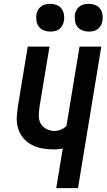

<svg xmlns="http://www.w3.org/2000/svg" viewBox="-20 -977 554 997"><path d="M272 0 306 -206Q295 -204 284.5 -202.5Q274 -201 263 -201Q232 -201 201.5 -206Q171 -211 144.5 -225Q118 -239 99.5 -262Q81 -285 73 -313.5Q65 -342 67.5 -373.5Q70 -405 75 -437L124 -735H237L185 -421Q182 -399 181.5 -376Q181 -353 191.5 -335Q202 -317 221.5 -307Q241 -297 263 -297Q280 -297 296.5 -304Q313 -311 325 -323L393 -735H506L385 0ZM441 -813Q424 -813 408 -819Q392 -825 382 -838Q372 -851 369.5 -868Q367 -885 369 -902Q371 -914 377.5 -925.5Q384 -937 394.5 -944.5Q405 -952 417 -954.5Q429 -957 441 -957Q458 -957 474 -951Q490 -945 499.5 -932Q509 -919 512 -902Q515 -885 512 -868Q510 -856 503.5 -844.5Q497 -833 487 -825.5Q477 -818 465 -815.5Q453 -813 441 -813ZM241 -813Q224 -813 208 -819Q192 -825 182 -838Q172 -851 169.5 -868Q167 -885 169 -902Q171 -914 177.5 -925.5Q184 -937 194.5 -944.5Q205 -952 217 -954.5Q229 -957 241 -957Q258 -957 274 -951Q290 -945 299.5 -932Q309 -919 312 -902Q315 -885 312 -868Q310 -856 303.5 -844.5Q297 -833 287 -825.5Q277 -818 265 -815.5Q253 -813 241 -813Z"/></svg>

Font: Iosevka Term Curly
Style: Bold Italic
Weight: 700
Italic angle: -9°
Designer: Belleve Invis
Foundry: Belleve Invis
Version: Version 32.3.0